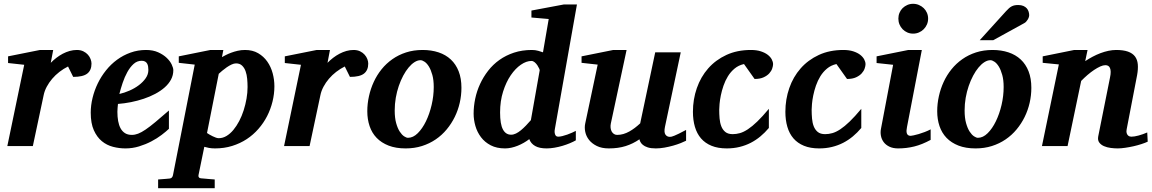

<svg xmlns="http://www.w3.org/2000/svg" viewBox="-20 -760 5996 999"><path d="M456.1 -429.2Q456.1 -394.5 434.1 -377.2Q412.1 -359.9 360.8 -359.9L334 -414.1Q310.5 -402.3 289.3 -386Q268.1 -369.6 251.5 -350.1Q234.9 -330.6 223.1 -308.6Q211.4 -286.6 207 -264.2L150.9 0H18.1L106 -422.9L22 -432.1V-466.8L188 -500H256.8L244.1 -433.1Q257.3 -446.8 273.2 -459Q289.1 -471.2 306.6 -480.5Q324.2 -489.7 342.8 -494.9Q361.3 -500 379.9 -500Q399.4 -500 413.8 -492.9Q428.2 -485.8 437.5 -475.3Q446.8 -464.8 451.4 -452.4Q456.1 -439.9 456.1 -429.2Z M752 -396Q752 -404.8 750.7 -413.3Q749.5 -421.9 745.8 -428.7Q742.2 -435.5 735.1 -439.7Q728 -443.8 716.8 -443.8Q693.4 -443.8 675 -427.2Q656.7 -410.6 642.6 -385Q628.4 -359.4 618.2 -328.9Q607.9 -298.3 601.1 -271Q627 -276.9 653.8 -288.6Q680.7 -300.3 702.4 -316.7Q724.1 -333 738 -353Q752 -373 752 -396ZM881.8 -395Q881.8 -368.7 869.9 -346.2Q857.9 -323.7 836.9 -305.2Q815.9 -286.6 787.8 -271.7Q759.8 -256.8 727.8 -246.1Q695.8 -235.4 661.4 -228.5Q627 -221.7 593.8 -219.2Q592.8 -210 591.8 -198.2Q590.8 -186.5 590.8 -178.2Q590.8 -152.3 594.7 -130.4Q598.6 -108.4 607.4 -92.3Q616.2 -76.2 630.6 -67.1Q645 -58.1 666 -58.1Q682.1 -58.1 698.7 -64.5Q715.3 -70.8 737.3 -85.7Q759.3 -100.6 788.6 -125Q817.9 -149.4 858.9 -185.1V-89.8Q844.2 -75.7 820.8 -57.9Q797.4 -40 767.6 -24.4Q737.8 -8.8 703.6 1.7Q669.4 12.2 632.8 12.2Q600.1 12.2 567.9 3.9Q535.6 -4.4 510 -25.4Q484.4 -46.4 468.3 -82.3Q452.1 -118.2 452.1 -173.8Q452.1 -211.9 461.7 -251Q471.2 -290 488.8 -326.2Q506.3 -362.3 531.7 -394Q557.1 -425.8 589.1 -449.2Q621.1 -472.7 659.2 -486.3Q697.3 -500 739.7 -500Q776.4 -500 803.2 -487.8Q830.1 -475.6 847.7 -458.7Q865.2 -441.9 873.5 -424.1Q881.8 -406.2 881.8 -395Z M1268.1 -307.1Q1268.1 -328.1 1266.1 -349.9Q1264.2 -371.6 1257.8 -389.4Q1251.5 -407.2 1239.5 -418.7Q1227.5 -430.2 1208 -430.2Q1197.3 -430.2 1184.8 -424.3Q1172.4 -418.5 1159.9 -409.9Q1147.5 -401.4 1136.5 -392.1Q1125.5 -382.8 1118.2 -376L1057.1 -67.9Q1063 -64 1070.8 -59.3Q1078.6 -54.7 1086.9 -50.8Q1095.2 -46.9 1103.3 -43.9Q1111.3 -41 1118.2 -41Q1139.2 -41 1158.4 -52.5Q1177.7 -64 1194.3 -84Q1210.9 -104 1224.6 -130.1Q1238.3 -156.2 1247.8 -186Q1257.3 -215.8 1262.7 -246.8Q1268.1 -277.8 1268.1 -307.1ZM1407.7 -311Q1407.7 -271 1397.9 -231.4Q1388.2 -191.9 1369.9 -156Q1351.6 -120.1 1324.7 -89.4Q1297.9 -58.6 1263.7 -36.1Q1229.5 -13.7 1188 -0.7Q1146.5 12.2 1099.1 12.2Q1080.6 12.2 1066.7 9.5Q1052.7 6.8 1043 3.9L1012.7 151.9Q1011.2 158.7 1015.4 163.3Q1019.5 168 1027.8 168Q1034.7 168.5 1044.9 169.4Q1053.7 170.4 1066.7 171.4Q1079.6 172.4 1097.2 173.8V219.2H802.7V173.8Q810.5 172.9 821 172.4Q831.5 171.9 840.8 170.9Q851.6 169.9 862.8 168.9Q870.6 168 874.5 163.3Q878.4 158.7 879.9 151.9L993.2 -423.8L910.2 -433.1V-466.8L1074.7 -500H1142.1L1134.8 -462.9Q1142.6 -467.3 1155 -473.6Q1167.5 -480 1183.1 -485.8Q1198.7 -491.7 1216.8 -495.8Q1234.9 -500 1254.9 -500Q1294.4 -500 1323.2 -483.2Q1352.1 -466.3 1370.8 -439.5Q1389.6 -412.6 1398.7 -378.9Q1407.7 -345.2 1407.7 -311Z M1896 -429.2Q1896 -394.5 1874 -377.2Q1852.1 -359.9 1800.8 -359.9L1773.9 -414.1Q1750.5 -402.3 1729.2 -386Q1708 -369.6 1691.4 -350.1Q1674.8 -330.6 1663.1 -308.6Q1651.4 -286.6 1647 -264.2L1590.8 0H1458L1545.9 -422.9L1461.9 -432.1V-466.8L1627.9 -500H1696.8L1684.1 -433.1Q1697.3 -446.8 1713.1 -459Q1729 -471.2 1746.6 -480.5Q1764.2 -489.7 1782.7 -494.9Q1801.3 -500 1819.8 -500Q1839.4 -500 1853.8 -492.9Q1868.2 -485.8 1877.4 -475.3Q1886.7 -464.8 1891.4 -452.4Q1896 -439.9 1896 -429.2Z M2236.8 -307.1Q2236.8 -343.8 2229.5 -370.1Q2222.2 -396.5 2211.7 -413.6Q2201.2 -430.7 2189.2 -438.7Q2177.2 -446.8 2168 -446.8Q2152.8 -446.8 2137 -436.8Q2121.1 -426.8 2106.2 -408.9Q2091.3 -391.1 2078.1 -366.5Q2064.9 -341.8 2054.9 -312.7Q2044.9 -283.7 2039.3 -251.2Q2033.7 -218.8 2033.7 -185.1Q2033.7 -146.5 2041.3 -119.4Q2048.8 -92.3 2059.8 -75.4Q2070.8 -58.6 2082.5 -50.8Q2094.2 -43 2103 -43Q2129.4 -43 2153.6 -66.9Q2177.7 -90.8 2196.3 -128.9Q2214.8 -167 2225.8 -213.9Q2236.8 -260.7 2236.8 -307.1ZM2380.9 -303.2Q2380.9 -263.7 2372.1 -225.1Q2363.3 -186.5 2346.2 -151.6Q2329.1 -116.7 2304.2 -86.7Q2279.3 -56.6 2247.1 -34.7Q2214.8 -12.7 2175.5 -0.2Q2136.2 12.2 2090.8 12.2Q2039.6 12.2 2002 -2.4Q1964.4 -17.1 1939.7 -42.7Q1915 -68.4 1903.1 -103.8Q1891.1 -139.2 1891.1 -181.2Q1891.1 -220.2 1899.7 -259Q1908.2 -297.9 1924.6 -333.5Q1940.9 -369.1 1965.3 -399.4Q1989.7 -429.7 2021.7 -452.1Q2053.7 -474.6 2093 -487.3Q2132.3 -500 2178.7 -500Q2224.6 -500 2262 -487.5Q2299.3 -475.1 2325.7 -450.4Q2352.1 -425.8 2366.5 -388.9Q2380.9 -352.1 2380.9 -303.2Z M2788.1 -394Q2788.6 -396 2785.2 -403.8Q2781.7 -411.6 2775.9 -420.4Q2770 -429.2 2762 -436Q2753.9 -442.9 2745.1 -442.9Q2718.8 -442.9 2690.2 -423.3Q2661.6 -403.8 2637.5 -368.4Q2613.3 -333 2597.7 -283.7Q2582 -234.4 2582 -174.8Q2582 -114.3 2596.7 -86.7Q2611.3 -59.1 2639.2 -59.1Q2651.9 -59.1 2664.8 -65.4Q2677.7 -71.8 2690.7 -82.5Q2703.6 -93.3 2716.6 -106.7Q2729.5 -120.1 2742.2 -134.8ZM2867.2 -89.8Q2864.7 -77.6 2866 -69.6Q2867.2 -61.5 2869.9 -56.9Q2872.6 -52.2 2876.5 -50.5Q2880.4 -48.8 2883.3 -48.8Q2893.6 -48.8 2906.2 -52Q2918.9 -55.2 2931.9 -59.8Q2944.8 -64.5 2956.3 -69.6Q2967.8 -74.7 2976.1 -79.1V-29.8Q2963.4 -22.5 2945.3 -14.9Q2927.2 -7.3 2906.7 -1.2Q2886.2 4.9 2865 8.5Q2843.8 12.2 2824.2 12.2Q2786.1 12.2 2764.2 -0.5Q2742.2 -13.2 2733.9 -36.1Q2720.7 -25.9 2705.3 -17.1Q2689.9 -8.3 2673.6 -1.7Q2657.2 4.9 2640.6 8.5Q2624 12.2 2607.9 12.2Q2564.5 12.2 2533.4 -3.9Q2502.4 -20 2482.7 -46.1Q2462.9 -72.3 2453.6 -104.5Q2444.3 -136.7 2444.3 -168.9Q2444.3 -207 2452.6 -246.6Q2460.9 -286.1 2477.8 -322.8Q2494.6 -359.4 2519.8 -391.8Q2544.9 -424.3 2578.6 -448.2Q2612.3 -472.2 2654.5 -486.1Q2696.8 -500 2747.1 -500Q2765.6 -500 2780.5 -495.6Q2795.4 -491.2 2805.2 -487.8L2835 -661.1L2745.1 -668.9V-705.1L2914.1 -736.8H2981.9Z M3549.8 -27.8Q3539.6 -22.5 3521.7 -15.4Q3503.9 -8.3 3482.2 -2.2Q3460.4 3.9 3437 8.1Q3413.6 12.2 3392.1 12.2Q3366.2 12.2 3350.1 6.8Q3334 1.5 3325 -6.1Q3315.9 -13.7 3312 -21.7Q3308.1 -29.8 3307.1 -35.2Q3273.9 -12.2 3235.4 0Q3196.8 12.2 3147.9 12.2Q3110.8 12.2 3085.2 -0.5Q3059.6 -13.2 3044.7 -32.2Q3029.8 -51.3 3025.1 -74Q3020.5 -96.7 3024.9 -117.2L3089.8 -423.8L3005.9 -433.1V-466.8L3170.9 -500H3240.2L3158.2 -117.2Q3155.8 -105.5 3157 -94.7Q3158.2 -84 3162.6 -75.9Q3167 -67.9 3174.3 -63Q3181.6 -58.1 3190.9 -58.1Q3207.5 -58.1 3223.4 -62.7Q3239.3 -67.4 3254.2 -75.7Q3269 -84 3283.2 -94.7Q3297.4 -105.5 3311 -118.2L3389.2 -487.8H3522L3439.9 -100.1Q3434.1 -72.3 3442.1 -60.1Q3450.2 -47.9 3465.8 -47.9Q3469.7 -47.9 3474.9 -49.1Q3480 -50.3 3489 -54Q3498 -57.6 3512.5 -64.7Q3526.9 -71.8 3549.8 -84Z M4002.4 -425.8Q4002.4 -417 3998 -403.8Q3993.7 -390.6 3982.7 -378.4Q3971.7 -366.2 3953.1 -357.7Q3934.6 -349.1 3906.2 -349.1L3851.1 -426.8Q3822.8 -420.4 3802.2 -403.3Q3781.7 -386.2 3767.6 -363.3Q3753.4 -340.3 3744.4 -314Q3735.4 -287.6 3730.5 -263.2Q3725.6 -238.8 3723.9 -219Q3722.2 -199.2 3722.2 -189Q3722.2 -166 3724.1 -143.3Q3726.1 -120.6 3733.2 -102.5Q3740.2 -84.5 3754.2 -73.2Q3768.1 -62 3792.5 -62Q3811 -62 3830.1 -67.4Q3849.1 -72.8 3871.3 -87.4Q3893.6 -102.1 3920.2 -127.7Q3946.8 -153.3 3980.5 -193.8V-94.2Q3960 -69.8 3936.5 -50.3Q3913.1 -30.8 3886 -16.8Q3858.9 -2.9 3827.9 4.6Q3796.9 12.2 3761.2 12.2Q3715.3 12.2 3682.1 -1.5Q3648.9 -15.1 3627.4 -40Q3606 -64.9 3595.7 -100.1Q3585.4 -135.3 3585.4 -178.2Q3585.4 -243.2 3605.7 -301.5Q3626 -359.9 3664.8 -404.1Q3703.6 -448.2 3759.5 -474.1Q3815.4 -500 3887.2 -500Q3917 -500 3938.7 -492.9Q3960.4 -485.8 3974.6 -474.9Q3988.8 -463.9 3995.6 -450.9Q4002.4 -438 4002.4 -425.8Z M4483.4 -425.8Q4483.4 -417 4479 -403.8Q4474.6 -390.6 4463.6 -378.4Q4452.6 -366.2 4434.1 -357.7Q4415.5 -349.1 4387.2 -349.1L4332 -426.8Q4303.7 -420.4 4283.2 -403.3Q4262.7 -386.2 4248.5 -363.3Q4234.4 -340.3 4225.3 -314Q4216.3 -287.6 4211.4 -263.2Q4206.5 -238.8 4204.8 -219Q4203.1 -199.2 4203.1 -189Q4203.1 -166 4205.1 -143.3Q4207 -120.6 4214.1 -102.5Q4221.2 -84.5 4235.1 -73.2Q4249 -62 4273.4 -62Q4292 -62 4311 -67.4Q4330.1 -72.8 4352.3 -87.4Q4374.5 -102.1 4401.1 -127.7Q4427.7 -153.3 4461.4 -193.8V-94.2Q4440.9 -69.8 4417.5 -50.3Q4394 -30.8 4366.9 -16.8Q4339.8 -2.9 4308.8 4.6Q4277.8 12.2 4242.2 12.2Q4196.3 12.2 4163.1 -1.5Q4129.9 -15.1 4108.4 -40Q4086.9 -64.9 4076.7 -100.1Q4066.4 -135.3 4066.4 -178.2Q4066.4 -243.2 4086.7 -301.5Q4106.9 -359.9 4145.8 -404.1Q4184.6 -448.2 4240.5 -474.1Q4296.4 -500 4368.2 -500Q4397.9 -500 4419.7 -492.9Q4441.4 -485.8 4455.6 -474.9Q4469.7 -463.9 4476.6 -450.9Q4483.4 -438 4483.4 -425.8Z M4822.3 -32.2Q4777.3 -7.8 4736.8 2.2Q4696.3 12.2 4653.3 12.2Q4626 12.2 4607.2 2.9Q4588.4 -6.3 4577.6 -21Q4566.9 -35.6 4563.5 -54Q4560.1 -72.3 4564 -90.8L4627 -422.9L4541 -432.1V-466.8L4706.1 -500H4776.4L4699.2 -99.1Q4697.3 -90.3 4696.8 -82Q4696.3 -73.7 4698 -67.4Q4699.7 -61 4704.6 -57.1Q4709.5 -53.2 4718.3 -53.2Q4722.2 -53.2 4733.6 -55.7Q4745.1 -58.1 4760.3 -62.5Q4775.4 -66.9 4791.7 -73.2Q4808.1 -79.6 4822.3 -86.9ZM4809.1 -663.1Q4809.1 -647 4803 -632.8Q4796.9 -618.7 4786.1 -607.9Q4775.4 -597.2 4761.2 -591.1Q4747.1 -585 4731 -585Q4714.8 -585 4700.9 -591.1Q4687 -597.2 4676.5 -607.9Q4666 -618.7 4660.2 -632.8Q4654.3 -647 4654.3 -663.1Q4654.3 -679.2 4660.2 -693.4Q4666 -707.5 4676.5 -717.8Q4687 -728 4700.9 -734.1Q4714.8 -740.2 4731 -740.2Q4747.1 -740.2 4761.2 -734.1Q4775.4 -728 4786.1 -717.8Q4796.9 -707.5 4803 -693.4Q4809.1 -679.2 4809.1 -663.1Z M5202.1 -307.1Q5202.1 -343.8 5194.8 -370.1Q5187.5 -396.5 5177 -413.6Q5166.5 -430.7 5154.5 -438.7Q5142.6 -446.8 5133.3 -446.8Q5118.2 -446.8 5102.3 -436.8Q5086.4 -426.8 5071.5 -408.9Q5056.6 -391.1 5043.5 -366.5Q5030.3 -341.8 5020.3 -312.7Q5010.3 -283.7 5004.6 -251.2Q4999 -218.8 4999 -185.1Q4999 -146.5 5006.6 -119.4Q5014.2 -92.3 5025.1 -75.4Q5036.1 -58.6 5047.9 -50.8Q5059.6 -43 5068.4 -43Q5094.7 -43 5118.9 -66.9Q5143.1 -90.8 5161.6 -128.9Q5180.2 -167 5191.2 -213.9Q5202.1 -260.7 5202.1 -307.1ZM5346.2 -303.2Q5346.2 -263.7 5337.4 -225.1Q5328.6 -186.5 5311.5 -151.6Q5294.4 -116.7 5269.5 -86.7Q5244.6 -56.6 5212.4 -34.7Q5180.2 -12.7 5140.9 -0.2Q5101.6 12.2 5056.2 12.2Q5004.9 12.2 4967.3 -2.4Q4929.7 -17.1 4905 -42.7Q4880.4 -68.4 4868.4 -103.8Q4856.4 -139.2 4856.4 -181.2Q4856.4 -220.2 4865 -259Q4873.5 -297.9 4889.9 -333.5Q4906.2 -369.1 4930.7 -399.4Q4955.1 -429.7 4987.1 -452.1Q5019 -474.6 5058.3 -487.3Q5097.7 -500 5144 -500Q5189.9 -500 5227.3 -487.5Q5264.6 -475.1 5291 -450.4Q5317.4 -425.8 5331.8 -388.9Q5346.2 -352.1 5346.2 -303.2ZM5335 -681.2Q5335 -676.3 5333 -670.2Q5331.1 -664.1 5327.4 -658.2Q5323.7 -652.3 5319.1 -647.2Q5314.5 -642.1 5308.6 -639.2L5147.9 -550.8H5077.6L5214.8 -702.1Q5223.1 -711.4 5230.2 -717.5Q5237.3 -723.6 5244.6 -727.3Q5252 -731 5259.8 -732.4Q5267.6 -733.9 5277.8 -733.9Q5293.9 -733.9 5304.9 -729Q5315.9 -724.1 5322.5 -716.6Q5329.1 -709 5332 -699.5Q5335 -689.9 5335 -681.2Z M5951.7 -22.9Q5938.5 -16.6 5918.9 -10.3Q5899.4 -3.9 5877.7 1Q5856 5.9 5834.2 9Q5812.5 12.2 5795.4 12.2Q5778.8 12.2 5759.5 9.8Q5740.2 7.3 5724.4 0.5Q5708.5 -6.3 5699.5 -18.6Q5690.4 -30.8 5694.3 -50.8L5755.4 -356Q5759.3 -374 5759 -386.5Q5758.8 -398.9 5755.1 -406.7Q5751.5 -414.6 5745.4 -417.7Q5739.3 -420.9 5731.4 -420.9Q5719.7 -420.9 5704.6 -414.1Q5689.5 -407.2 5672.6 -396Q5655.8 -384.8 5638.4 -369.9Q5621.1 -355 5605.5 -338.9L5534.7 0H5401.4L5489.3 -424.8L5405.3 -433.1V-466.8L5569.3 -500H5638.7L5626.5 -441.9Q5644.5 -454.1 5664.8 -464.8Q5685.1 -475.6 5705.8 -483.4Q5726.6 -491.2 5747.3 -495.6Q5768.1 -500 5787.6 -500Q5824.7 -500 5848.9 -491.5Q5873 -482.9 5885.5 -466.3Q5897.9 -449.7 5900.1 -425.3Q5902.3 -400.9 5896.5 -369.1L5842.3 -87.9Q5839.8 -75.7 5842 -68.1Q5844.2 -60.5 5848.4 -56.2Q5852.5 -51.8 5857.4 -50.3Q5862.3 -48.8 5866.2 -48.8Q5881.8 -48.8 5904.3 -54.9Q5926.8 -61 5949.2 -70.8Z"/></svg>

Font: Charis SIL Phon
Style: Bold Italic
Weight: 700
Italic angle: -11°
Foundry: SIL International
Version: Version 5.000